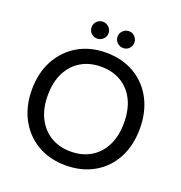

<svg xmlns="http://www.w3.org/2000/svg" viewBox="-155 -1014 1096 1160"><g transform="rotate(20 393.5 -434.5)"><path d="M393 12Q290 12 212 -33.5Q134 -79 90 -160.5Q46 -242 46 -350Q46 -457 90 -538.5Q134 -620 212 -666Q290 -712 393 -712Q497 -712 575.5 -666Q654 -620 697 -538.5Q740 -457 740 -350Q740 -242 697 -160.5Q654 -79 575.5 -33.5Q497 12 393 12ZM393 -77Q467 -77 522 -110Q577 -143 607.5 -204Q638 -265 638 -350Q638 -435 607.5 -496Q577 -557 522 -589.5Q467 -622 393 -622Q320 -622 265 -589.5Q210 -557 179 -496Q148 -435 148 -350Q148 -265 179 -204Q210 -143 265 -110Q320 -77 393 -77ZM310 -773Q287 -773 271.5 -788.5Q256 -804 256 -827Q256 -849 271.5 -865Q287 -881 310 -881Q332 -881 348.5 -865Q365 -849 365 -827Q365 -804 348.5 -788.5Q332 -773 310 -773ZM478 -773Q455 -773 439 -788.5Q423 -804 423 -827Q423 -849 439 -865Q455 -881 478 -881Q500 -881 515.5 -865Q531 -849 531 -827Q531 -804 515.5 -788.5Q500 -773 478 -773Z"/></g></svg>

Font: DM Sans 24pt Medium
Style: Regular
Weight: 500
Designer: Colophon Foundry, Jonny Pinhorn
Foundry: Colophon Foundry
Version: Version 4.004;gftools[0.9.30]